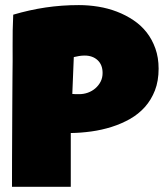

<svg xmlns="http://www.w3.org/2000/svg" viewBox="-20 -716 637 743"><path d="M593.8 -450.2Q593.8 -402.8 579.6 -366.2Q565.4 -329.6 540.8 -302Q516.1 -274.4 482.9 -255.6Q449.7 -236.8 411.9 -224.9Q374 -212.9 333.5 -207.3Q293 -201.7 253.9 -201.2V6.8H26.4Q26.4 -48.8 26.6 -101.6Q26.9 -154.3 27.1 -206.3Q27.3 -258.3 27.6 -311Q27.8 -363.8 28.3 -419.9Q29.3 -479.5 28.8 -539.1Q28.3 -598.6 31.2 -659.2Q93.8 -677.7 156.2 -687Q218.8 -696.3 285.2 -696.3Q322.8 -696.3 360.4 -690.2Q397.9 -684.1 432.4 -670.9Q466.8 -657.7 496.3 -637.9Q525.9 -618.2 547.4 -590.8Q568.8 -563.5 581.3 -528.3Q593.8 -493.2 593.8 -450.2ZM377 -433.6Q377 -465.3 357.7 -483.2Q338.4 -501 307.6 -501Q297.4 -501 286.4 -499.3Q275.4 -497.6 265.6 -495.1L259.8 -352.5Q266.6 -351.6 272.9 -351.6Q279.3 -351.6 286.1 -351.6Q303.7 -351.6 320.1 -357.4Q336.4 -363.3 349.1 -374.3Q361.8 -385.3 369.4 -400.1Q377 -415 377 -433.6Z"/></svg>

Font: Luckiest Guy RUS-BEL-UKR
Style: Regular
Weight: 400
Designer: Astigmatic (AOETI)
Foundry: Astigmatic (AOETI)
Version: Version 1.00 March 11, 2019, initial release